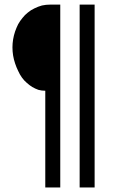

<svg xmlns="http://www.w3.org/2000/svg" viewBox="-20 -704 522 851"><path d="M333 127Q349.6 127 399.4 127Q399.4 -76.2 399.4 -683.6Q382.8 -683.6 333 -683.6Q333 -481.4 333 127ZM180.7 127Q197.3 127 247.1 127Q247.1 -76.2 247.1 -683.6Q236.3 -683.6 203.1 -683.6Q183.6 -683.6 166 -679.7Q148.4 -674.8 132.8 -667Q116.2 -659.2 103.5 -648.4Q89.8 -637.7 80.1 -625Q69.3 -612.3 60.5 -596.7Q52.7 -581.1 46.9 -564.5Q41 -546.9 38.1 -529.3Q35.2 -511.7 35.2 -494.1Q35.2 -475.6 38.1 -458Q41 -440.4 46.9 -422.9Q52.7 -405.3 60.5 -389.6Q67.4 -374 77.1 -360.4Q86.9 -346.7 98.6 -336.9Q110.4 -326.2 123 -318.4Q136.7 -310.5 150.4 -305.7Q165 -301.8 180.7 -301.8Q180.7 -159.2 180.7 127Z"/></svg>

Font: Aptus Gothic JP
Style: Medium
Weight: 400
Designer: Fuminori Ogawa / Motoya
Version: Version 1